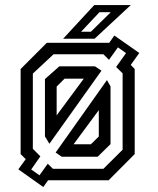

<svg xmlns="http://www.w3.org/2000/svg" viewBox="-20 -708 619 754"><path d="M150 26.5 52 -43 81 -83 61 -103V-437L164 -540H406.5H409L429 -568.5L527 -500L493.5 -453L509 -437V-103L406.5 0H169L167 2.5ZM269 -141.5H337L368 -172V-275.5ZM135 -19.5 167.5 -65 188 -45H386L461.5 -120V-420L436 -445L475 -499.5L443 -522L408 -473L386 -495H190.5L109 -419V-123.5L138.5 -94L102.5 -42.5ZM222.5 -92.5 198.5 -109 400 -393.5 414 -369V-142L363.5 -92.5ZM174 -143.5 156.5 -172.5V-397.5L213 -447.5H353L378.5 -430.5ZM202.5 -255 309 -399H233.5L202.5 -368ZM228 -556 350 -688H493.5L351.5 -556ZM298.5 -583.5H337L415 -660H370.5Z"/></svg>

Font: Tourney Thin Medium
Style: Regular
Weight: 500
Version: Version 1.015